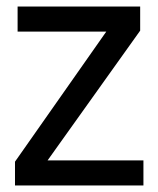

<svg xmlns="http://www.w3.org/2000/svg" viewBox="-20 -569 486 589"><path d="M420 0H26V-73L306 -472H34V-549H410V-475L126 -77H420Z"/></svg>

Font: Ulagadi Sans
Style: Regular
Weight: 400
Designer: Ninad Kale (Devanagari), Jonny Pinhorn (Latin)
Foundry: Indian Type Foundry
Version: Version 3.01;March 29, 2020;FontCreator 12.0.0.2522 64-bit; 